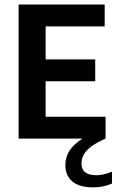

<svg xmlns="http://www.w3.org/2000/svg" viewBox="-20 -615 517 852"><path d="M62.5 0V-595H444.5V-498H182.5V-97H448.5V0ZM150 -254.5V-351.5H402.5V-254.5ZM394.5 216.5Q332 216.5 301 190.2Q270 164 270 117.5Q270 87.5 283.8 61.5Q297.5 35.5 328.5 12.2Q359.5 -11 411.5 -34L448.5 0Q405.5 19 382.2 37.2Q359 55.5 350.2 73.8Q341.5 92 341.5 110.5Q341.5 136 357.5 149.2Q373.5 162.5 408 162.5Q423.5 162.5 440.2 158.8Q457 155 477 146.5V199.5Q458 207.5 438 212Q418 216.5 394.5 216.5Z"/></svg>

Font: Encode Sans SC Condensed SemiBold
Style: Regular
Weight: 600
Width: 3
Designer: Multiple Designers
Foundry: Impallari Type
Version: Version 3.002